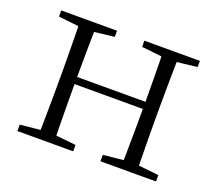

<svg xmlns="http://www.w3.org/2000/svg" viewBox="-92 -634 861 760"><g transform="rotate(20 338.5 -254.0)"><path d="M130 0Q131 -24 131.5 -64.5Q132 -105 132.5 -148.5Q133 -192 133 -226V-283Q133 -316 132.5 -359.5Q132 -403 131.5 -443.5Q131 -484 130 -508H198Q197 -484 196.5 -443Q196 -402 195.5 -357Q195 -312 195 -275V-256Q195 -207 195.5 -157Q196 -107 196.5 -65.5Q197 -24 198 0ZM479 0Q481 -24 481.5 -65.5Q482 -107 482.5 -157Q483 -207 483 -256V-275Q483 -312 482.5 -357Q482 -402 481.5 -443Q481 -484 479 -508H546Q545 -484 544.5 -443.5Q544 -403 543.5 -359.5Q543 -316 543 -283V-226Q543 -192 543.5 -148.5Q544 -105 544.5 -64.5Q545 -24 546 0ZM46 0V-27L155 -38H175L281 -27V0ZM46 -482V-508H281V-482L175 -470H155ZM396 0V-27L504 -38H525L630 -27V0ZM396 -482V-508H630V-482L525 -470H504ZM163 -252V-282H513V-252Z"/></g></svg>

Font: Source Han Serif JP VF
Style: Regular
Weight: 250
Designer: Ryoko NISHIZUKA 西塚涼子 (kana & ideographs); Frank Grießhammer (Latin, Greek & Cyrillic); Wenlong ZHANG 张文龙 (bopomofo); San
Foundry: Adobe
Version: Version 2.001;hotconv 1.1.0;makeotfexe 2.6.0